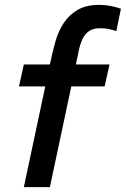

<svg xmlns="http://www.w3.org/2000/svg" viewBox="-20 -769 517 789"><path d="M78 -504H185Q195 -553 207.5 -597.5Q220 -642 242.5 -675.5Q265 -709 300 -729Q335 -749 389 -749Q412 -749 435 -744.5Q458 -740 477 -733Q472 -710 467.5 -687Q463 -664 458 -641Q441 -647 425.5 -650Q410 -653 391 -653Q362 -653 345 -640.5Q328 -628 318.5 -607.5Q309 -587 303.5 -560Q298 -533 292 -504H430Q425 -481 420 -459Q415 -437 410 -414H273Q251 -310 229 -207Q207 -104 185 0H78Q100 -104 122 -207Q144 -310 166 -414H58Q63 -437 68 -459Q73 -481 78 -504Z"/></svg>

Font: Rosa Sans Medium
Style: Italic
Weight: 500
Italic angle: -12°
Designer: Pentagram / MCKL
Foundry: Pentagram / MCKL
Version: Version 1.005;September 16, 2019;FontCreator 11.5.0.2425 64-